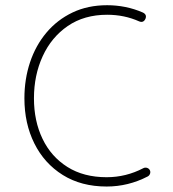

<svg xmlns="http://www.w3.org/2000/svg" viewBox="-20 -695 656 726"><path d="M529.8 -623.5Q522 -607.4 505.9 -614.3Q450.2 -639.2 385.3 -639.2Q298.3 -639.2 236.3 -596.7Q174.3 -554.2 141.4 -482.4Q108.4 -410.6 108.4 -323.2Q108.4 -237.3 140.9 -169.9Q173.3 -102.5 234.9 -63.7Q296.4 -24.9 383.3 -24.9Q456.5 -24.9 522 -59.1Q528.8 -62.5 535.9 -60.3Q543 -58.1 546.4 -51.8Q549.8 -45.4 547.4 -38.3Q544.9 -31.2 538.6 -27.8Q464.8 10.3 383.3 10.3Q287.1 10.3 217.3 -33.4Q147.5 -77.1 109.9 -152.6Q72.3 -228 72.3 -323.2Q72.3 -395.5 93.5 -459.2Q114.7 -522.9 155.5 -571.5Q196.3 -620.1 254.2 -647.7Q312 -675.3 385.3 -675.3Q419.9 -675.3 454.1 -668.5Q488.3 -661.6 520.5 -647.5Q536.6 -639.6 529.8 -623.5Z"/></svg>

Font: Mikhak-DS1-FD ExtraLight
Style: Regular
Weight: 200
Designer: Amin Abedi
Version: Version 3.2